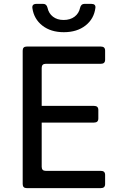

<svg xmlns="http://www.w3.org/2000/svg" viewBox="-20 -970 640 990"><path d="M118 0Q97 0 97 -21V-709Q97 -730 118 -730H500Q522 -730 522 -709V-662Q522 -641 500 -641H216Q195 -641 195 -620V-424H465Q487 -424 487 -403V-359Q487 -338 465 -338H195V-110Q195 -89 216 -89H500Q522 -89 522 -68V-21Q522 0 500 0ZM309 -804Q242 -804 198.5 -838Q155 -872 147 -928Q144 -950 168 -950H203Q220 -950 225 -930Q231 -901 253 -884Q275 -867 308 -867Q342 -867 364.5 -884Q387 -901 393 -930Q398 -950 415 -950H451Q474 -950 472 -930Q465 -873 421 -838.5Q377 -804 309 -804Z"/></svg>

Font: Pitagon Sans Mono Medium
Style: Regular
Weight: 500
Monospace: yes
Designer: Travis Tran
Foundry: Pitagon
Version: Version 1.001; ttfautohint (v1.8.4.7-5d5b);gftools[0.9.26]